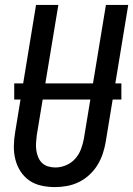

<svg xmlns="http://www.w3.org/2000/svg" viewBox="-20 -755 543 783"><path d="M204 8Q176 8 148.5 2Q121 -4 99.5 -19Q78 -34 63.5 -56.5Q49 -79 42.5 -105.5Q36 -132 36.5 -160Q37 -188 42 -217L127 -735H218L130 -204Q128 -188 127 -173Q126 -158 128 -143Q130 -128 135.5 -114.5Q141 -101 151 -91Q161 -81 175.5 -76.5Q190 -72 206 -72Q227 -72 249 -81Q271 -90 286.5 -107.5Q302 -125 310 -146Q318 -167 322 -189L412 -735H503L411 -176Q407 -152 399 -128Q391 -104 377.5 -82Q364 -60 344.5 -42Q325 -24 301.5 -12.5Q278 -1 253 3.5Q228 8 204 8ZM38 -349V-415H475V-349Z"/></svg>

Font: Iosevka Curly Medium
Style: Italic
Weight: 500
Italic angle: -9°
Monospace: yes
Designer: Belleve Invis
Foundry: Belleve Invis
Version: Version 22.1.2; ttfautohint (v1.8.4)